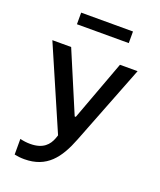

<svg xmlns="http://www.w3.org/2000/svg" viewBox="-167 -836 954 1142"><g transform="rotate(20 310.0 -265.5)"><path d="M474 -733H146V-659.5H474ZM41 -520.5 266.5 0 259.5 20.5C243 64.5 210 104.5 128 104.5C104.5 104.5 83.5 101.5 63 96.5V195.5C82 199.5 102 202 125.5 202C268 202 333.5 113 384 -17L580.5 -520.5H469L328 -139.5H321L160 -520.5Z"/></g></svg>

Font: Monaspace Neon Medium
Style: Regular
Weight: 500
Designer: Riley Cran & the Lettermatic Team
Foundry: Lettermatic
Version: Version 1.200 (Monaspace Neon)